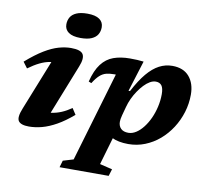

<svg xmlns="http://www.w3.org/2000/svg" viewBox="-99 -847 1292 1186"><g transform="rotate(10 547.5 -254.0)"><path d="M62.5 -91 206.5 -452.5 241 -406Q206.5 -407.5 176.2 -402Q146 -396.5 114.8 -381.2Q83.5 -366 45.5 -338.5L17.5 -376Q77.5 -428.5 126 -457.8Q174.5 -487 215.2 -498.5Q256 -510 292 -510Q353.5 -510 368 -485Q382.5 -460 360.5 -406L216.5 -42.5L176.5 -93Q212.5 -90.5 243.2 -95Q274 -99.5 303.8 -112Q333.5 -124.5 365.5 -146.5L390.5 -108Q338 -63 290.5 -36.2Q243 -9.5 200.5 1.8Q158 13 119 13Q67.5 13 52.8 -9.2Q38 -31.5 62.5 -91ZM237.5 -649Q237.5 -674.5 249.2 -694.2Q261 -714 287 -725.2Q313 -736.5 355 -736.5Q405.5 -736.5 430.8 -718.5Q456 -700.5 456 -668.5Q456 -643 444.2 -623.2Q432.5 -603.5 406.5 -592.2Q380.5 -581 338.5 -581Q288 -581 262.8 -599Q237.5 -617 237.5 -649Z M674.5 -156.5Q670.5 -141.5 669 -131.5Q667.5 -121.5 667.5 -114Q667.5 -87.5 683.5 -71.5Q699.5 -55.5 730.5 -55.5Q755 -55.5 778.8 -70.8Q802.5 -86 823.2 -112.8Q844 -139.5 859.8 -174.2Q875.5 -209 884.2 -248Q893 -287 893 -326Q893 -363 880.8 -379.8Q868.5 -396.5 843.5 -396.5Q826 -396.5 807.2 -385.8Q788.5 -375 770.5 -356Q752.5 -337 736.5 -313.2Q720.5 -289.5 708.2 -263Q696 -236.5 689 -210ZM587.5 -71.5H661.5L592.5 165L671 184L657.5 227.5H349.5L362 184.5L427 165L592.5 -396Q590.5 -396.5 588.5 -396.5Q586.5 -396.5 584.5 -396.5Q554 -396.5 532.2 -390.8Q510.5 -385 492 -368.2Q473.5 -351.5 452.5 -318L435 -325Q453 -397 483.8 -437.2Q514.5 -477.5 559 -493.5Q603.5 -509.5 661.5 -509.5Q688 -509.5 706.8 -508.5Q725.5 -507.5 747.5 -505L687 -311L696.5 -311.5Q733.5 -382 770.2 -425.8Q807 -469.5 845.8 -489.8Q884.5 -510 927.5 -510Q997.5 -510 1034 -467.2Q1070.5 -424.5 1070.5 -354Q1070.5 -297.5 1054 -243.5Q1037.5 -189.5 1007.5 -143Q977.5 -96.5 936.8 -61.5Q896 -26.5 846.5 -6.8Q797 13 742 13Q678.5 13 636.8 -8.2Q595 -29.5 587.5 -71.5Z"/></g></svg>

Font: Newsreader 9pt
Style: Bold Italic
Weight: 700
Italic angle: -17°
Designer: Hugues Gentile
Foundry: Production Type
Version: Version 1.003